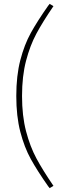

<svg xmlns="http://www.w3.org/2000/svg" viewBox="-20 -851 364 1002"><path d="M259 -819Q203 -737 170 -675.5Q137 -614 116 -534Q95 -454 95 -350Q95 -246 116 -166Q137 -86 170 -24.5Q203 37 259 119L239 131Q238 129 236 126.5Q234 124 232 122Q175 41 141 -20.5Q107 -82 86 -163Q65 -244 65 -350Q65 -456 86 -537Q107 -618 141 -679.5Q175 -741 232 -822Q234 -824 236 -826.5Q238 -829 239 -831Z"/></svg>

Font: Firava
Style: Regular
Weight: 400
Designer: Carrois Corporate & Edenspiekermann AG
Foundry: Greg Finn Gibson
Version: Version 5.000